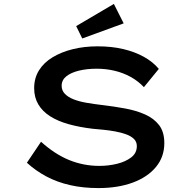

<svg xmlns="http://www.w3.org/2000/svg" viewBox="-20 -948 979 978"><path d="M481 10Q403 10 337 -5Q271 -20 216.5 -49Q162 -78 117 -119L189 -226Q260 -162 333 -132.5Q406 -103 486 -103Q532 -103 575.5 -113.5Q619 -124 648 -146Q677 -168 677 -204Q677 -226 662 -240.5Q647 -255 622 -264Q597 -273 567 -278.5Q537 -284 507 -287Q477 -290 453 -292Q385 -300 329.5 -315.5Q274 -331 235 -356Q196 -381 175 -416.5Q154 -452 154 -499Q154 -550 178.5 -589.5Q203 -629 247.5 -656Q292 -683 350.5 -697.5Q409 -712 477 -712Q549 -712 608 -698Q667 -684 713 -658.5Q759 -633 789 -597L713 -504Q684 -535 646 -556Q608 -577 564 -587.5Q520 -598 473 -598Q422 -598 381.5 -588Q341 -578 317.5 -559Q294 -540 294 -511Q294 -487 310.5 -470Q327 -453 355 -442Q383 -431 420.5 -424.5Q458 -418 500 -413Q560 -406 617 -395.5Q674 -385 719 -365Q764 -345 790.5 -310.5Q817 -276 817 -219Q817 -149 774.5 -97.5Q732 -46 656.5 -18Q581 10 481 10ZM399 -752 368 -815 560 -928 610 -829Z"/></svg>

Font: Lexend Zetta Medium
Style: Regular
Weight: 500
Designer: Bonnie Shaver-Troup, Thomas Jockin
Foundry: Lexend
Version: Version 1.007